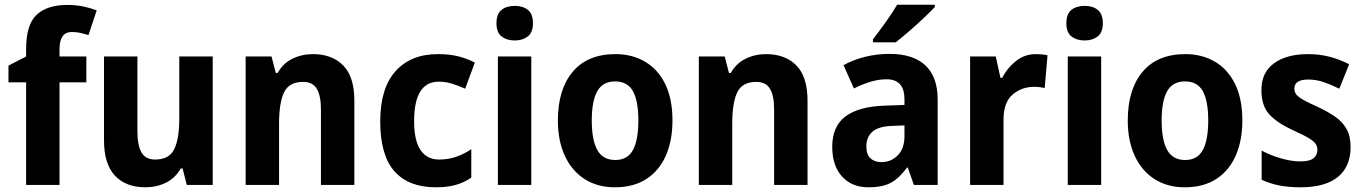

<svg xmlns="http://www.w3.org/2000/svg" viewBox="-20 -786 5794 816"><path d="M347 -436H233V0H91V-436H16V-507L91 -546V-578Q91 -682 136 -723.5Q181 -765 265 -765Q303 -765 334 -758.5Q365 -752 391 -742L356 -637Q340 -642 323 -646Q306 -650 285 -650Q233 -650 233 -577V-546H347Z M884 -546V0H774L756 -70H748Q725 -29 685 -9.5Q645 10 598 10Q515 10 468.5 -39.5Q422 -89 422 -190V-546H564V-228Q564 -168 581.5 -138Q599 -108 639 -108Q700 -108 721 -153Q742 -198 742 -282V-546Z M1310 -556Q1391 -556 1438.5 -508Q1486 -460 1486 -358V0H1344V-321Q1344 -379 1326.5 -408.5Q1309 -438 1268 -438Q1209 -438 1187.5 -394Q1166 -350 1166 -259V0H1024V-546H1134L1152 -476H1160Q1183 -517 1223 -536.5Q1263 -556 1310 -556Z M1832 10Q1717 10 1656.5 -58Q1596 -126 1596 -270Q1596 -411 1661 -483.5Q1726 -556 1841 -556Q1892 -556 1930 -546Q1968 -536 1998 -520L1957 -409Q1926 -423 1899 -431Q1872 -439 1845 -439Q1740 -439 1740 -271Q1740 -188 1767.5 -148Q1795 -108 1846 -108Q1885 -108 1918.5 -119.5Q1952 -131 1983 -152V-31Q1952 -10 1916.5 0Q1881 10 1832 10Z M2168 -761Q2202 -761 2223.5 -744Q2245 -727 2245 -687Q2245 -648 2223 -631Q2201 -614 2168 -614Q2134 -614 2112 -631Q2090 -648 2090 -687Q2090 -727 2111.5 -744Q2133 -761 2168 -761ZM2238 -546V0H2096V-546Z M2838 -274Q2838 -189 2810 -125Q2782 -61 2727.5 -25.5Q2673 10 2593 10Q2519 10 2464.5 -25Q2410 -60 2380.5 -124Q2351 -188 2351 -274Q2351 -406 2414 -481Q2477 -556 2596 -556Q2667 -556 2722 -523.5Q2777 -491 2807.5 -428Q2838 -365 2838 -274ZM2495 -274Q2495 -191 2518.5 -148.5Q2542 -106 2595 -106Q2647 -106 2670 -148.5Q2693 -191 2693 -274Q2693 -357 2670 -398.5Q2647 -440 2594 -440Q2542 -440 2518.5 -398.5Q2495 -357 2495 -274Z M3236 -556Q3317 -556 3364.5 -508Q3412 -460 3412 -358V0H3270V-321Q3270 -379 3252.5 -408.5Q3235 -438 3194 -438Q3135 -438 3113.5 -394Q3092 -350 3092 -259V0H2950V-546H3060L3078 -476H3086Q3109 -517 3149 -536.5Q3189 -556 3236 -556Z M3761 -557Q3860 -557 3912.5 -508.5Q3965 -460 3965 -363V0H3864L3838 -74H3835Q3803 -30 3767.5 -10Q3732 10 3671 10Q3600 10 3558.5 -36Q3517 -82 3517 -162Q3517 -249 3573 -291Q3629 -333 3739 -337L3824 -340V-364Q3824 -449 3748 -449Q3714 -449 3679.5 -438.5Q3645 -428 3609 -410L3565 -509Q3606 -532 3656.5 -544.5Q3707 -557 3761 -557ZM3773 -251Q3713 -249 3687.5 -226Q3662 -203 3662 -164Q3662 -129 3679.5 -113Q3697 -97 3726 -97Q3767 -97 3795.5 -126Q3824 -155 3824 -207V-253ZM3953 -756Q3936 -738 3906 -709.5Q3876 -681 3843.5 -653Q3811 -625 3787 -606H3690V-619Q3715 -651 3744 -691.5Q3773 -732 3793 -766H3953Z M4383 -556Q4408 -556 4432 -551L4420 -412Q4412 -414 4399.5 -415.5Q4387 -417 4375 -417Q4322 -417 4283.5 -384Q4245 -351 4245 -278V0H4103V-546H4212L4232 -455H4239Q4260 -496 4297 -526Q4334 -556 4383 -556Z M4590 -761Q4624 -761 4645.5 -744Q4667 -727 4667 -687Q4667 -648 4645 -631Q4623 -614 4590 -614Q4556 -614 4534 -631Q4512 -648 4512 -687Q4512 -727 4533.5 -744Q4555 -761 4590 -761ZM4660 -546V0H4518V-546Z M5260 -274Q5260 -189 5232 -125Q5204 -61 5149.5 -25.5Q5095 10 5015 10Q4941 10 4886.5 -25Q4832 -60 4802.5 -124Q4773 -188 4773 -274Q4773 -406 4836 -481Q4899 -556 5018 -556Q5089 -556 5144 -523.5Q5199 -491 5229.5 -428Q5260 -365 5260 -274ZM4917 -274Q4917 -191 4940.5 -148.5Q4964 -106 5017 -106Q5069 -106 5092 -148.5Q5115 -191 5115 -274Q5115 -357 5092 -398.5Q5069 -440 5016 -440Q4964 -440 4940.5 -398.5Q4917 -357 4917 -274Z M5720 -161Q5720 -78 5666 -34Q5612 10 5508 10Q5458 10 5418.5 2.5Q5379 -5 5342 -22V-146Q5379 -126 5424 -113Q5469 -100 5507 -100Q5545 -100 5562 -113Q5579 -126 5579 -149Q5579 -162 5572 -173.5Q5565 -185 5543 -198.5Q5521 -212 5474 -233Q5407 -264 5374 -300.5Q5341 -337 5341 -403Q5341 -478 5394.5 -517Q5448 -556 5539 -556Q5586 -556 5628 -545.5Q5670 -535 5714 -513L5672 -409Q5638 -426 5606 -437Q5574 -448 5540 -448Q5481 -448 5481 -409Q5481 -396 5488.5 -385.5Q5496 -375 5517.5 -362.5Q5539 -350 5582 -331Q5624 -311 5655 -289.5Q5686 -268 5703 -237.5Q5720 -207 5720 -161Z"/></svg>

Font: Noto Sans SemiCondensed
Style: Bold
Weight: 700
Width: 4
Designer: Monotype Design Team
Foundry: Monotype Imaging Inc.
Version: Version 2.013; ttfautohint (v1.8.4.7-5d5b)